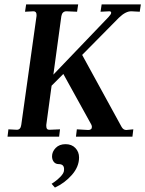

<svg xmlns="http://www.w3.org/2000/svg" viewBox="-20 -617 656 867"><path d="M56 -31Q73 -31 76 -53L145 -545V-550Q145 -566 131 -566L93 -564L98 -597H333L328 -564L280 -566Q261 -566 257 -544L221 -280L470 -540Q482 -553 482 -559Q482 -566 474 -566L434 -564L439 -597H616L611 -564L574 -566Q548 -567 517 -537L351 -369L529 -44Q537 -30 550 -30Q557 -30 582 -33L578 0H323L327 -33L378 -30Q395 -30 395 -44Q395 -49 392 -55L266 -283L213 -230L189 -53V-48Q189 -30 204 -31L251 -33L247 0H14L18 -33ZM269 152Q272 124 245 124Q231 124 223 114Q215 104 215 89Q215 68 231.5 51Q248 34 276 34Q304 34 320.5 51.5Q337 69 337 94Q337 136 304.5 173Q272 210 228 230L213 213Q234 200 251.5 182.5Q269 165 269 152Z"/></svg>

Font: Unna Medium
Style: Italic
Weight: 500
Italic angle: -8.05°
Designer: Jorge de Buen Unna
Foundry: Omnibus-Type
Version: Version 2.008